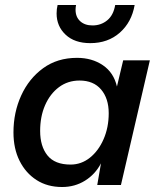

<svg xmlns="http://www.w3.org/2000/svg" viewBox="-20 -742 630 770"><path d="M229 8Q170 8 126.5 -20Q83 -48 58.5 -97Q34 -146 34 -211Q34 -291 65 -359Q96 -427 153 -468.5Q210 -510 289 -510Q349 -510 392.5 -480.5Q436 -451 449 -395L474 -500H581L465 0H370L385 -87Q362 -43 321 -17.5Q280 8 229 8ZM263 -82Q306 -82 340.5 -109.5Q375 -137 395.5 -184Q416 -231 416 -288Q416 -347 385.5 -383Q355 -419 299 -419Q252 -419 216.5 -392.5Q181 -366 161 -320.5Q141 -275 141 -217Q141 -155 170.5 -118.5Q200 -82 263 -82ZM520 -722Q508 -653 460.5 -611Q413 -569 342 -569Q279 -569 243 -603Q207 -637 207 -688Q207 -706 211 -722H285Q284 -717 283.5 -712Q283 -707 283 -703Q283 -674 301.5 -657Q320 -640 351 -640Q385 -640 410 -660.5Q435 -681 442 -722Z"/></svg>

Font: Prodigy Sans Medium
Style: Italic
Weight: 500
Italic angle: -13°
Designer: Wei Huang
Foundry: Wei Huang
Version: Version 1.003; ttfautohint (v1.8.3)